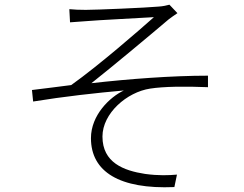

<svg xmlns="http://www.w3.org/2000/svg" viewBox="-20 -771 1040 817"><path d="M275 -732 278 -676C294 -677 321 -679 347 -681C389 -685 590 -695 635 -698C572 -642 401 -493 283 -409C234 -403 169 -394 116 -388L121 -339C249 -360 393 -376 507 -386C447 -358 367 -281 367 -183C367 -40 489 35 722 25L733 -28C698 -25 655 -23 597 -31C506 -45 416 -79 416 -190C416 -289 520 -379 619 -394C677 -403 768 -404 865 -400V-449C711 -449 528 -435 369 -417C454 -484 623 -625 697 -688C707 -696 726 -709 735 -715L701 -751C690 -748 673 -744 655 -743C602 -738 388 -729 345 -729C317 -729 295 -730 275 -732Z"/></svg>

Font: Noto Sans T Chinese Light
Style: Regular
Weight: 300
Designer: Ryoko NISHIZUKA (kana & ideographs); Paul D. Hunt (Latin, Greek & Cyrillic); Wenlong ZHANG (bopomofo); Sandoll Communica
Foundry: Adobe Systems Incorporated
Version: Version 1.000;PS 1;hotconv 1.0.78;makeotf.lib2.5.61930